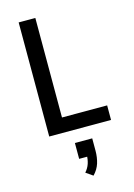

<svg xmlns="http://www.w3.org/2000/svg" viewBox="-145 -779 801 1146"><g transform="rotate(-15 255.5 -205.5)"><path d="M90 0V-705H193V-90H472V0ZM285 294 242 264Q261 243 269.5 217.5Q278 192 278 163L294 175H228V77H335V153Q335 195 324 230Q313 265 285 294Z"/></g></svg>

Font: Nunito Sans 7pt Condensed SemiBold
Style: Regular
Weight: 600
Width: 3
Designer: Vernon Adams
Foundry: Vernon Adams
Version: Version 3.101;gftools[0.9.27]